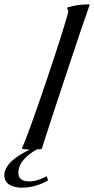

<svg xmlns="http://www.w3.org/2000/svg" viewBox="-175 -690 435 889"><path d="M41 126C23 136 -9 150 -39 150C-73 150 -90 136 -90 111C-90 60 -45 25 -5 2C8 1 18 0 18 0C65 -148 215 -600 240 -667L238 -670C192 -669 171 -665 136 -655V-649C139 -647 141 -642 141 -637C135 -591 -43 -62 -73 -5L-70 0L-38 3C-89 28 -155 67 -155 122C-155 164 -114 179 -74 179C-27 179 16 164 48 145Z"/></svg>

Font: Romanesco
Style: Regular
Weight: 400
Designer: Astigmatic (AOETI)
Foundry: Astigmatic (AOETI)
Version: Version 1.000